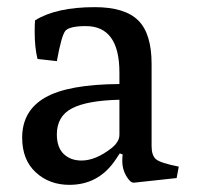

<svg xmlns="http://www.w3.org/2000/svg" viewBox="-20 -508 552 537"><path d="M42 -123Q42 -198 106 -235Q170 -272 314 -273V-305Q314 -435 220 -435Q175 -435 163 -422Q152 -409 139 -337L85 -343Q77 -374 77 -419Q77 -441 78 -451Q137 -488 245 -488Q329 -488 366.5 -451Q404 -414 404 -329V-99Q404 -73 416.5 -62.5Q429 -52 480 -42L474 -10L354 3Q344 3 333 -16Q322 -35 322 -57Q322 -68 323 -76L315 -79L303 -61Q256 9 174 9Q118 9 80 -26Q42 -61 42 -123ZM139 -132Q139 -96 158 -77.5Q177 -59 208 -59Q247 -59 291 -93Q314 -111 314 -131V-229Q224 -227 181.5 -205Q139 -183 139 -132Z"/></svg>

Font: Poly
Style: Regular
Weight: 400
Designer: Jos Nicols Silva Schwarzenberg
Foundry: Jose Nicolas Silva Schwarzenberg
Version: Version 1.001